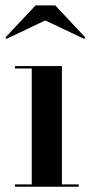

<svg xmlns="http://www.w3.org/2000/svg" viewBox="-24 -712 350 732"><path d="M148.5 -634 297 -564 301.5 -569 186.5 -691.5H111.5L-3.5 -569L1 -564ZM33 -9V0H276V-9H212V-460H33V-451H97V-9Z"/></svg>

Font: Bodoni* 24pt Medium
Style: Regular
Weight: 500
Version: Version 2.3